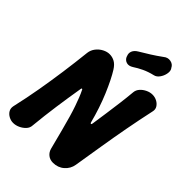

<svg xmlns="http://www.w3.org/2000/svg" viewBox="-281 -1010 1128 1128"><g transform="rotate(45 282.5 -446.0)"><path d="M381 10Q356 10 338.5 -4Q321 -18 315 -41Q297 -111 283.5 -162.5Q270 -214 259 -252Q248 -290 238 -318.5Q228 -347 219 -370Q210 -393 199 -415Q198 -419 194 -418.5Q190 -418 190 -412Q175 -322 163 -237Q151 -152 142 -60Q141 -40 126.5 -24.5Q112 -9 91.5 0.5Q71 10 50 10Q31 10 13.5 0.5Q-4 -9 -13 -24.5Q-22 -40 -18 -60Q3 -152 18 -238.5Q33 -325 45 -411Q57 -497 67 -589Q70 -614 85.5 -634Q101 -654 123 -665.5Q145 -677 166 -677Q189 -677 209 -666Q229 -655 246 -628Q260 -606 277 -572Q294 -538 311.5 -496.5Q329 -455 344.5 -408.5Q360 -362 372 -315Q374 -309 378 -309.5Q382 -310 383 -318Q391 -370 397.5 -417.5Q404 -465 410.5 -513.5Q417 -562 422 -617Q424 -637 438 -652.5Q452 -668 472 -677.5Q492 -687 512 -687Q533 -687 550.5 -677.5Q568 -668 577.5 -652.5Q587 -637 582 -617Q562 -525 545.5 -436.5Q529 -348 514.5 -258.5Q500 -169 485 -77Q479 -40 450.5 -15Q422 10 381 10ZM316 -720Q294 -706 275 -711.5Q256 -717 247 -737V-739Q238 -758 245 -776Q252 -794 274 -807Q306 -826 337 -845.5Q368 -865 401 -889Q421 -906 445 -901.5Q469 -897 479 -876L483 -870Q490 -856 485.5 -834.5Q481 -813 468 -795Q455 -777 437 -773Q399 -764 369.5 -750Q340 -736 316 -720Z"/></g></svg>

Font: Winky Sans SemiBold
Style: Italic
Weight: 600
Italic angle: -8.97852°
Designer: Simon Atzbach
Foundry: typofactur
Version: Version 1.205